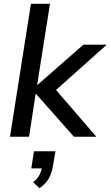

<svg xmlns="http://www.w3.org/2000/svg" viewBox="-20 -725 586 1018"><path d="M33 0 144 -705H245L177 -275H179L422 -488H546L277 -248L491 0H372L171 -227H169L134 0ZM189 273 156 241Q178 223 187.5 206Q197 189 202 168H146L160 77H274L262 148Q256 189 240 219Q224 249 189 273Z"/></svg>

Font: Nunito Sans SemiBold
Style: Italic
Weight: 600
Italic angle: -9°
Designer: Vernon Adams
Foundry: Vernon Adams
Version: Version 3.006; ttfautohint (v1.8.3)